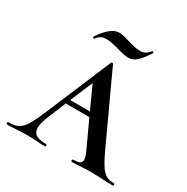

<svg xmlns="http://www.w3.org/2000/svg" viewBox="-154 -752 859 880"><g transform="rotate(30 276.0 -312.5)"><path d="M146 -540C161 -556 168 -567 196 -567C241 -567 284 -543 324 -543C353 -543 373 -557 413 -617C415 -621 408 -627 406 -624C390 -606 379 -597 356 -597C313 -597 267 -622 234 -622C192 -622 157 -575 139 -547C136 -544 143 -538 146 -540ZM556 -12C506 -12 487 -32 439 -137L279 -483C277 -488 270 -488 268 -483L120 -132C77 -30 57 -12 -3 -12C-9 -12 -9 0 -3 0C37 0 58 -4 105 -4C147 -4 164 0 197 0C203 0 203 -12 197 -12C128 -12 108 -39 143 -123L182 -218H307L369 -84C393 -33 393 -12 340 -12C334 -12 334 0 340 0C370 0 403 -4 434 -4C473 -4 518 0 556 0C562 0 562 -12 556 -12ZM192 -242 242 -361 296 -242Z"/></g></svg>

Font: Cormorant SC Semi
Style: Regular
Weight: 600
Designer: Christian Thalmann (Catharsis Fonts)
Version: Version 1.000;PS 001.000;hotconv 1.0.70;makeotf.lib2.5.58329